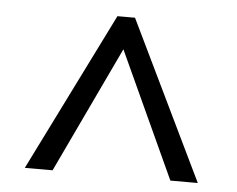

<svg xmlns="http://www.w3.org/2000/svg" viewBox="-40 -766 672 544"><g transform="rotate(5 296.0 -493.5)"><path d="M273 -719H323L541 -268H463L298 -627L128 -268H49Z"/></g></svg>

Font: ltelugu25
Style: Book
Weight: 400
Designer: Jelle Bosma - Monotype Design Team
Foundry: Monotype Imaging Inc.
Version: Version 2.003